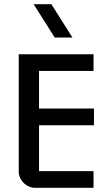

<svg xmlns="http://www.w3.org/2000/svg" viewBox="-20 -900 530 920"><path d="M327.1 -720.2H242.2L141.1 -879.9H226.1ZM428.2 0H149.9Q117.2 0 93.5 -23.4Q69.8 -46.9 69.8 -80.1V-640.1H428.2V-560.1H167V-379.9H430.2V-299.8H167V-80.1H428.2Z"/></svg>

Font: Laconic
Style: Regular
Weight: 400
Designer: Robby Woodard
Version: Version 1.000